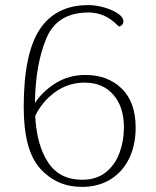

<svg xmlns="http://www.w3.org/2000/svg" viewBox="-20 -721 611 753"><path d="M512 -221Q512 -151 486 -98.5Q460 -46 412.5 -17Q365 12 301 12Q203 12 138 -59.5Q73 -131 73 -301Q73 -511 136 -606Q199 -701 326 -701Q357 -701 389.5 -691.5Q422 -682 443 -667.5Q464 -653 464 -638Q464 -629 458 -623Q452 -617 446 -617Q416 -648 387 -660Q358 -672 327 -672Q204 -672 161.5 -570Q119 -468 117 -317Q147 -363 198.5 -395Q250 -427 315 -427Q403 -427 457.5 -373.5Q512 -320 512 -221ZM466 -221Q466 -302 424.5 -349.5Q383 -397 312 -397Q248 -397 196.5 -360Q145 -323 118 -266Q124 -151 169 -83.5Q214 -16 302 -16Q358 -16 394.5 -45Q431 -74 448.5 -121Q466 -168 466 -221Z"/></svg>

Font: Arima Madurai ExtraLight
Style: Regular
Weight: 275
Designer: Joana Correia and Natanael Gama
Foundry: NDISCOVER
Version: Version 1.020